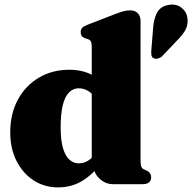

<svg xmlns="http://www.w3.org/2000/svg" viewBox="-20 -800 835 834"><path d="M386 -88.5 378.5 -89V-598Q378.5 -614 374.2 -620.8Q370 -627.5 361.5 -630L350.5 -633.5Q340 -637 335.2 -643.5Q330.5 -650 330.5 -660Q330.5 -672 337 -679Q343.5 -686 361.5 -693L472.5 -736Q498 -746 513.8 -750.5Q529.5 -755 544.5 -755Q567 -755 578.8 -742.2Q590.5 -729.5 590.5 -710V-105Q590.5 -85 593.5 -76.8Q596.5 -68.5 604 -65L615 -60Q626.5 -55 631.5 -47.5Q636.5 -40 636.5 -30Q636.5 -16 627.5 -8Q618.5 0 598.5 0H471Q437.5 0 411.8 -24.5Q386 -49 386 -82.5ZM24.5 -225Q24.5 -306.5 58 -367.8Q91.5 -429 149.5 -463Q207.5 -497 280.5 -497Q341.5 -497 386.5 -471.2Q431.5 -445.5 464.5 -393L410 -356Q387 -389 366.5 -402.8Q346 -416.5 322 -416.5Q298.5 -416.5 280.8 -399.5Q263 -382.5 253.2 -345.2Q243.5 -308 243.5 -246.5Q243.5 -190.5 253.8 -156.2Q264 -122 281.8 -106.2Q299.5 -90.5 322 -90.5Q350 -90.5 372.8 -109.2Q395.5 -128 416 -170L451.5 -136Q409 -66.5 355.2 -26.2Q301.5 14 232.5 14Q173 14 126 -16.5Q79 -47 51.8 -100.8Q24.5 -154.5 24.5 -225ZM645 -677Q647.5 -717.5 662.5 -745.2Q677.5 -773 712 -778.5Q744.5 -784.5 767 -767.5Q789.5 -750.5 793.5 -725.5Q798.5 -697.5 787.5 -674.2Q776.5 -651 750 -625L684 -555.5Q676.5 -549 666.5 -546Q656.5 -543 648.5 -546.5Q639.5 -551 638 -559.5Q636.5 -568 637 -578Z"/></svg>

Font: Fraunces
Style: Regular
Weight: 900
Version: Version 1.000;[b76b70a41]